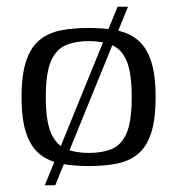

<svg xmlns="http://www.w3.org/2000/svg" viewBox="-20 -487 526 570"><path d="M113 63 329 -467H360L144 63ZM244 6Q198 6 161.5 -1Q125 -8 98.5 -29Q72 -50 58 -91Q44 -132 44 -199Q44 -266 58 -307Q72 -348 98.5 -369Q125 -390 161.5 -397Q198 -404 244 -404Q289 -404 325.5 -397Q362 -390 388 -369Q414 -348 428 -307Q442 -266 442 -199Q442 -131 428 -90Q414 -49 388 -28.5Q362 -8 325.5 -1Q289 6 244 6ZM244 -33Q284 -33 312.5 -45Q341 -57 356 -92Q371 -127 371 -199Q371 -271 356 -306Q341 -341 312.5 -353Q284 -365 244 -365Q204 -365 175.5 -353Q147 -341 131.5 -306Q116 -271 116 -199Q116 -127 131.5 -92Q147 -57 175.5 -45Q204 -33 244 -33Z"/></svg>

Font: Genos Thin
Style: Regular
Weight: 400
Version: Version 1.010